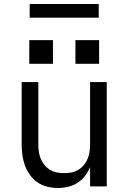

<svg xmlns="http://www.w3.org/2000/svg" viewBox="-20 -929 640 957"><path d="M268 8Q242 8 215.5 1.5Q189 -5 167 -20Q145 -35 129 -57.5Q113 -80 104 -105Q95 -130 91.5 -156.5Q88 -183 88 -210V-520H171V-210Q171 -192 173.5 -173.5Q176 -155 183 -138Q190 -121 202 -106.5Q214 -92 229.5 -82.5Q245 -73 263.5 -69.5Q282 -66 300 -66Q318 -66 336.5 -69.5Q355 -73 370.5 -82.5Q386 -92 398 -106.5Q410 -121 417 -138Q424 -155 426.5 -173.5Q429 -192 429 -210V-520H512V0H429V-96Q419 -72 403 -51.5Q387 -31 366 -17.5Q345 -4 319.5 2Q294 8 268 8ZM356 -611V-729H474V-611ZM126 -611V-729H244V-611ZM472 -841H128V-909H472Z"/></svg>

Font: Nova
Style: Regular
Weight: 400
Monospace: yes
Designer: Belleve Invis
Foundry: Belleve Invis
Version: Version 24.1.4; ttfautohint (v1.8.4)